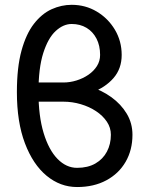

<svg xmlns="http://www.w3.org/2000/svg" viewBox="-20 -752 608 782"><path d="M107.4 -416H237.8V-337.9H107.4ZM48.8 -377Q48.8 -477.5 67.6 -545.9Q86.4 -614.3 118.4 -655.3Q150.4 -696.3 190.2 -714.4Q230 -732.4 272 -732.4Q328.1 -732.4 374.3 -704.8Q420.4 -677.2 448 -630.9Q475.6 -584.5 475.6 -528.3Q475.6 -472.2 442.1 -433.8Q408.7 -395.5 354.5 -375.7Q300.3 -356 237.8 -356V-416Q265.1 -416 291.7 -424.3Q318.4 -432.6 340.1 -447.5Q361.8 -462.4 374.8 -482.9Q387.7 -503.4 387.7 -528.3Q387.7 -566.4 373 -594.7Q358.4 -623 332.3 -638.7Q306.2 -654.3 272 -654.3Q237.8 -654.3 206.8 -625.7Q175.8 -597.2 156.2 -535.9Q136.7 -474.6 136.7 -377Q136.7 -279.3 157.7 -210.2Q178.7 -141.1 214.4 -104.7Q250 -68.4 293.9 -68.4Q337.9 -68.4 368.7 -86.2Q399.4 -104 415.5 -134.5Q431.6 -165 431.6 -203.1Q431.6 -231.9 415.3 -256.3Q398.9 -280.8 371.3 -299.1Q343.8 -317.4 309.1 -327.6Q274.4 -337.9 237.8 -337.9V-416Q293 -416 343.5 -400.4Q394 -384.8 433.6 -356.2Q473.1 -327.6 496.3 -288.8Q519.5 -250 519.5 -203.1Q519.5 -141.1 491.7 -93Q463.9 -44.9 413.1 -17.6Q362.3 9.8 293.9 9.8Q225.6 9.8 169.9 -36.1Q114.3 -82 81.5 -168.5Q48.8 -254.9 48.8 -377Z"/></svg>

Font: Giphurs SC
Style: Regular
Weight: 400
Version: Version 0.920